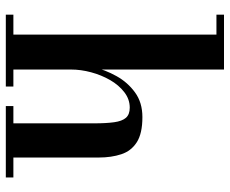

<svg xmlns="http://www.w3.org/2000/svg" viewBox="-85 -705 790 660"><g transform="rotate(90 310.0 -375.0)"><path d="M30.5 0V-26H99V-724H30.5V-750H219V-26H277.5V0ZM344.5 0V-26H404V-303Q404 -345 400.2 -372.2Q396.5 -399.5 385 -412.8Q373.5 -426 350 -426Q321 -426 296.8 -407.2Q272.5 -388.5 255.2 -358.5Q238 -328.5 228.5 -293.2Q219 -258 219 -224L200 -223Q200 -257 210 -299.2Q220 -341.5 241.5 -380.2Q263 -419 297.8 -444.2Q332.5 -469.5 382.5 -469.5Q439 -469.5 469 -450.2Q499 -431 510.2 -397Q521.5 -363 521.5 -319.5V-26H590V0Z"/></g></svg>

Font: Bodoni Moda 9pt SemiBold
Style: Regular
Weight: 600
Designer: Owen Earl
Foundry: indestructible type
Version: Version 2.005